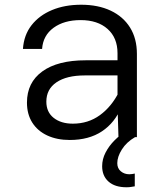

<svg xmlns="http://www.w3.org/2000/svg" viewBox="-20 -580 690 812"><path d="M481 0 477 -133V-355Q477 -420 435 -457.5Q393 -495 321 -495Q251 -495 206.5 -462.5Q162 -430 158 -373H77Q81 -432 113.5 -473.5Q146 -515 200 -537.5Q254 -560 323 -560Q395 -560 448 -535Q501 -510 530 -463.5Q559 -417 559 -352V0ZM275 12Q221 12 180 -7Q139 -26 116.5 -61.5Q94 -97 94 -146Q94 -231 159 -278Q224 -325 342 -325H490V-261H338Q262 -261 219 -232Q176 -203 176 -150Q176 -106 207 -81.5Q238 -57 288 -57Q353 -57 402.5 -93Q452 -129 483 -191L493 -127Q466 -61 411 -24.5Q356 12 275 12ZM550 208Q542 209 534.5 210.5Q527 212 515 212Q466 212 439 188Q412 164 412 123Q412 93 426.5 65Q441 37 464.5 13.5Q488 -10 515 -26L551 0Q515 21 495.5 52Q476 83 476 110Q476 132 491 144.5Q506 157 527 157Q534 157 539 156Q544 155 550 154Z"/></svg>

Font: Azeret Mono Thin Light
Style: Regular
Weight: 300
Version: Version 1.002